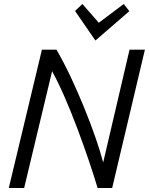

<svg xmlns="http://www.w3.org/2000/svg" viewBox="-20 -942 746 962"><path d="M24 0 190 -693H263Q298 -633 333.5 -558Q369 -483 401 -404.5Q433 -326 458 -254Q483 -182 497 -128L629 -693H706L542 0H469Q451 -61 424.5 -139Q398 -217 367 -299.5Q336 -382 303.5 -456.5Q271 -531 241 -585L101 0ZM458 -739 356 -887 393 -922 475 -828 600 -922 628 -886Z"/></svg>

Font: Ubuntu Sans
Style: Italic
Weight: 400
Italic angle: -13.5°
Designer: Dalton Maag Ltd
Foundry: Dalton Maag Ltd
Version: Version 1.006